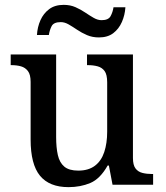

<svg xmlns="http://www.w3.org/2000/svg" viewBox="-20 -760 681 790"><path d="M262 10Q183 10 144.5 -37Q106 -84 106 -186V-423Q106 -453 95 -467.5Q84 -482 66.5 -487Q49 -492 26 -492H24V-536H211V-196Q211 -153 218 -122Q225 -91 244.5 -74.5Q264 -58 302 -58Q344 -58 370.5 -78Q397 -98 409 -134.5Q421 -171 421 -218V-421Q421 -453 410.5 -467.5Q400 -482 382 -487Q364 -492 341 -492H338V-536H527V-110Q527 -81 537.5 -67Q548 -53 566 -48.5Q584 -44 606 -44H610V0H443L428 -79H423Q392 -24 351.5 -7Q311 10 262 10ZM387 -606Q360 -606 338 -615.5Q316 -625 297.5 -637.5Q279 -650 262.5 -659.5Q246 -669 230 -669Q201 -669 192.5 -652.5Q184 -636 181 -616H132Q134 -649 146.5 -677Q159 -705 182.5 -722.5Q206 -740 242 -740Q269 -740 290.5 -730.5Q312 -721 330.5 -708.5Q349 -696 365.5 -686.5Q382 -677 398 -677Q426 -677 435 -693.5Q444 -710 447 -730H496Q494 -698 481.5 -669.5Q469 -641 446 -623.5Q423 -606 387 -606Z"/></svg>

Font: ET Text
Style: Regular
Weight: 470
Designer: Monotype Design Team
Foundry: Monotype Imaging Inc.
Version: Version 2.009